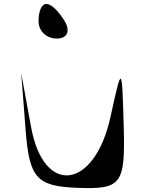

<svg xmlns="http://www.w3.org/2000/svg" viewBox="-20 -955 716 976"><path d="M88 -582 110 -296C129 -49 166 -8 375 0C597 8 617 -18 609 -309C600 -627 600 -627 542 -362C461 9 202 43 138 -309ZM176 -847C176 -797 216 -759 269 -759C322 -759 339 -797 309 -847C277 -900 240 -935 216 -935C192 -935 176 -900 176 -847Z"/></svg>

Font: Venom Sans
Style: Regular
Weight: 400
Version: Version 1.001